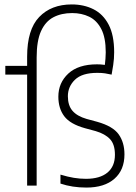

<svg xmlns="http://www.w3.org/2000/svg" viewBox="-20 -838 612 867"><path d="M370 9Q306.5 9 253 -9V-49.5Q286 -39.5 313.5 -35Q341 -30.5 368 -30.5Q431 -30.5 465 -58.5Q499 -86.5 499 -139Q499 -186 476.8 -209.8Q454.5 -233.5 412 -246L364 -259Q297 -277.5 270.2 -313Q243.5 -348.5 243.5 -401.5Q243.5 -464 288.5 -505.8Q333.5 -547.5 418 -547.5Q424.5 -547.5 434 -547Q443.5 -546.5 453.5 -545Q455 -558.5 456.2 -572.5Q457.5 -586.5 457.5 -601.5Q457.5 -668.5 437.2 -707.2Q417 -746 382.8 -762.5Q348.5 -779 306 -779Q257 -779 221 -760Q185 -741 165.2 -697.2Q145.5 -653.5 145.5 -579V0H102.5V-501H4V-540.5H102.5V-582Q102.5 -704.5 157 -761.2Q211.5 -818 304 -818Q359 -818 402.2 -796.2Q445.5 -774.5 470.5 -727Q495.5 -679.5 495.5 -602Q495.5 -572.5 491.2 -544.2Q487 -516 484 -501Q468 -504.5 454.2 -506.8Q440.5 -509 419 -509Q350.5 -509 318.5 -478Q286.5 -447 286.5 -403.5Q286.5 -362 307.2 -337.8Q328 -313.5 371 -301L419 -288Q490 -268 516 -231.2Q542 -194.5 542 -141Q542 -70.5 496.8 -30.8Q451.5 9 370 9Z"/></svg>

Font: Encode Sans Condensed ExtraLight
Style: Regular
Weight: 200
Width: 3
Designer: Multiple Designers
Foundry: Impallari Type
Version: Version 3.000; ttfautohint (v1.8.3) -l 8 -r 50 -G 200 -x 14 